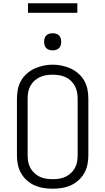

<svg xmlns="http://www.w3.org/2000/svg" viewBox="-20 -1139 640 1167"><path d="M300 8Q272 8 244 3.5Q216 -1 190 -12.5Q164 -24 143 -43Q122 -62 108 -86.5Q94 -111 88.5 -139Q83 -167 83 -195V-540Q83 -568 88.5 -596Q94 -624 108 -648.5Q122 -673 143.5 -692Q165 -711 190.5 -722.5Q216 -734 244 -740Q272 -746 300 -746Q328 -746 356 -740Q384 -734 409.5 -722.5Q435 -711 456.5 -692Q478 -673 492 -648.5Q506 -624 511.5 -596Q517 -568 517 -540V-195Q517 -167 511.5 -139Q506 -111 492 -86.5Q478 -62 457 -43Q436 -24 410 -12.5Q384 -1 356 3.5Q328 8 300 8ZM300 -50Q320 -50 340 -53Q360 -56 378 -64.5Q396 -73 411 -87Q426 -101 435.5 -118.5Q445 -136 448.5 -155.5Q452 -175 452 -195V-540Q452 -560 448 -580Q444 -600 434.5 -617.5Q425 -635 410 -649Q395 -663 376.5 -671Q358 -679 338 -682Q318 -685 298 -685Q278 -685 258.5 -681.5Q239 -678 221 -669.5Q203 -661 188.5 -647.5Q174 -634 164.5 -616.5Q155 -599 151.5 -579.5Q148 -560 148 -540V-195Q148 -175 151.5 -155.5Q155 -136 164.5 -118.5Q174 -101 189 -87Q204 -73 222 -64.5Q240 -56 260 -53Q280 -50 300 -50ZM300 -833Q289 -833 279 -836Q269 -839 261.5 -846.5Q254 -854 251 -864Q248 -874 248 -885Q248 -896 251 -906Q254 -916 261.5 -923.5Q269 -931 279 -934Q289 -937 300 -937Q311 -937 321 -934Q331 -931 338.5 -923.5Q346 -916 349 -906Q352 -896 352 -885Q352 -874 349 -864Q346 -854 338.5 -846.5Q331 -839 321 -836Q311 -833 300 -833ZM150 -1061V-1119H450V-1061Z"/></svg>

Font: Iosevka Custom Light Extended
Style: Regular
Weight: 300
Width: 7
Monospace: yes
Designer: Belleve Invis
Foundry: Belleve Invis
Version: Version 11.2.4; ttfautohint (v1.8.4)